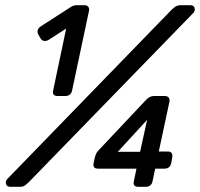

<svg xmlns="http://www.w3.org/2000/svg" viewBox="-20 -720 771 740"><path d="M138 -619 253 -693Q263 -700 277 -700H305Q315 -700 320 -694Q325 -688 323 -678L258 -372Q254 -350 231 -350H202Q180 -350 185 -372L235 -610L167 -566Q160 -562 153 -562Q143 -562 137 -571L127 -588Q119 -606 138 -619ZM341 -92 346 -115Q347 -117 349.5 -125Q352 -133 364 -145L540 -332Q550 -343 558 -346.5Q566 -350 573 -350H615Q625 -350 630 -344Q635 -338 633 -328L592 -136H627Q647 -136 644 -114L640 -92Q636 -70 613 -70H578L568 -22Q564 0 541 0H513Q491 0 496 -22L506 -70H358Q336 -70 341 -92ZM520 -135 547 -258 434 -135ZM9 -31 640 -681Q649 -690 657 -695Q665 -700 678 -700H713Q727 -700 730 -689Q733 -678 724 -669L92 -19Q83 -10 76 -5Q69 0 55 0H20Q6 0 3 -11Q0 -22 9 -31Z"/></svg>

Font: SVN-Rubik
Style: Italic
Weight: 400
Italic angle: -12°
Designer: Hubert and Fischer
Foundry: Hubert & Fischer
Version: Version 2.101; ttfautohint (v1.8.3)